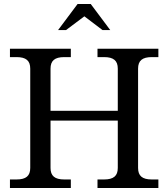

<svg xmlns="http://www.w3.org/2000/svg" viewBox="-20 -945 846 965"><path d="M234 -101V-339H572V-101C572 -61 551 -43 503 -43H470V0H776V-43H743C695 -43 674 -61 674 -101V-600C674 -640 695 -658 743 -658H776V-700H470V-658H503C551 -658 572 -640 572 -600V-388H234V-600C234 -640 255 -658 303 -658H336V-700H30V-658H63C111 -658 132 -640 132 -600V-101C132 -61 111 -43 63 -43H30V0H336V-43H303C255 -43 234 -61 234 -101ZM272 -794H312L404 -863L495 -794H534L436 -925H370Z"/></svg>

Font: LT Superior Serif Medium
Style: Regular
Weight: 500
Designer: Daniel Lyons
Foundry: LyonsType
Version: Version 2.120;FEAKit 1.0